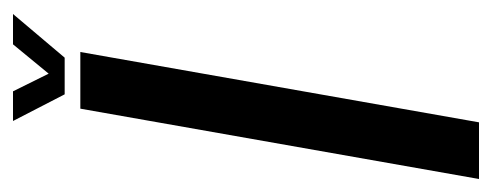

<svg xmlns="http://www.w3.org/2000/svg" viewBox="-274 -494 739 288"><g transform="rotate(-90 95.0 -349.5)"><path d="M-29 0H56L161.5 -598H76.5ZM98 -621.5H153L218.5 -699H173L129 -645.5L102.5 -699H58Z"/></g></svg>

Font: Anybody ExtraCondensed
Style: Italic
Weight: 400
Width: 2
Italic angle: -10°
Version: Version 1.113;gftools[0.9.25]